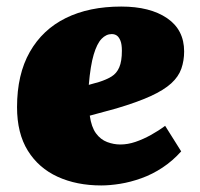

<svg xmlns="http://www.w3.org/2000/svg" viewBox="-20 -552 611 586"><path d="M350 -532Q438 -532 490 -496.5Q542 -461 542 -395Q542 -367 533.5 -342.5Q525 -318 502.5 -297.5Q480 -277 439.5 -258.5Q399 -240 335 -221L254 -199Q259 -164 273 -145Q287 -126 307 -118.5Q327 -111 347 -111Q370 -111 393.5 -119Q417 -127 440.5 -140Q464 -153 484 -168L533 -90Q507 -61 476 -40.5Q445 -20 411.5 -8Q378 4 346.5 9Q315 14 289 14Q214 14 156 -12.5Q98 -39 65 -92Q32 -145 32 -225Q32 -325 71 -393.5Q110 -462 181 -497Q252 -532 350 -532ZM352 -397Q352 -417 347.5 -428Q343 -439 336.5 -443.5Q330 -448 321 -448Q304 -448 290 -433.5Q276 -419 266 -385.5Q256 -352 251 -293L283 -302Q305 -309 320.5 -318.5Q336 -328 344 -346.5Q352 -365 352 -397Z"/></svg>

Font: Literata 18pt Black
Style: Italic
Weight: 900
Italic angle: -2°
Designer: Latin by Veronika Burian and Jose Scaglione. Greek by Irene Vlachou. Cyrillic by Vera Evstafieva
Foundry: TypeTogether
Version: Version 3.103;gftools[0.9.29]